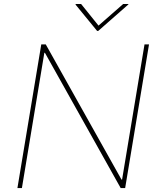

<svg xmlns="http://www.w3.org/2000/svg" viewBox="-20 -952 813 972"><path d="M734.4 -727.3 613.6 0H590.9L207.4 -684.7H204.5L90.9 0H68.2L188.9 -727.3H211.6L595.2 -42.6H598L711.6 -727.3ZM390.6 -931.8 478.7 -822.4 603.7 -931.8H630.7L629.3 -929L477.3 -795.5H471.6L362.2 -929L363.6 -931.8Z"/></svg>

Font: Inter Thin  BETA
Style: Italic
Weight: 100
Italic angle: -9.39999°
Designer: Rasmus Andersson
Foundry: rsms
Version: Version 3.011;git-f93a4a705